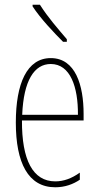

<svg xmlns="http://www.w3.org/2000/svg" viewBox="-20 -783 420 813"><path d="M149 -763H118V-756C151 -705 209 -644 247 -606H263V-617C224 -663 184 -708 149 -763ZM195 -537C94 -537 47 -429 47 -264C47 -94 99 10 214 10C255 10 290 -3 318 -22V-52C283 -27 249 -15 214 -15C119 -15 72 -106 73 -273H334V-301C334 -421 300 -537 195 -537ZM195 -512C278 -512 311 -414 310 -297H74C80 -442 125 -512 195 -512Z"/></svg>

Font: Noto Sans Myanmar UI ExtraCondensed Thin
Style: Regular
Weight: 100
Width: 2
Designer: Monotype Design Team
Foundry: Monotype Imaging Inc.
Version: Version 2.103